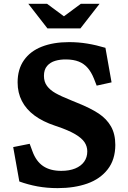

<svg xmlns="http://www.w3.org/2000/svg" viewBox="-20 -959 660 991"><path d="M79.8 -22.3 48.1 -199.8 133.2 -216.8 147.6 -177.8Q166.4 -126.2 202.9 -101.6Q239.3 -77.1 296.2 -77.1Q337.8 -77.1 368 -89.4Q398.2 -101.8 414.3 -124.3Q430.5 -146.9 430.5 -177.3Q430.5 -203.6 416.2 -225Q401.9 -246.3 368.3 -266.2Q334.8 -286 275.5 -306.4L263.7 -310.3Q200.8 -331.2 157.9 -363Q115 -394.8 93 -437.6Q70.9 -480.4 70.9 -533.8Q70.9 -601.6 103.6 -648.2Q136.2 -694.9 196 -718.2Q255.8 -741.6 336.4 -741.6Q384.7 -741.6 430.8 -734Q476.9 -726.4 524.2 -712.2L555.8 -533.9L479 -517L465.1 -552.6Q451.4 -586.9 432.3 -608.8Q413.2 -630.7 386.4 -641.2Q359.6 -651.8 322.2 -652.2Q290.7 -652.7 265 -645Q239.2 -637.4 223 -618.5Q206.8 -599.5 206.8 -567.4Q206.8 -536.5 222.8 -515.2Q238.7 -493.9 266.6 -478.2Q294.5 -462.4 347.2 -441.2Q361.2 -435.4 380 -427.7Q447.1 -400.8 488.8 -373.3Q530.4 -345.8 552.8 -306.5Q575.2 -267.1 575.2 -210.6Q574.8 -134.9 535.9 -85Q497.1 -35.1 430.5 -11.5Q363.9 12 277.5 12Q222.2 12 173.2 3Q124.2 -6.1 79.8 -22.3ZM224.8 -812.5H395.2L493.9 -939.4H397.2L310 -874.8L222.8 -939.4H126.1Z"/></svg>

Font: Monaspace Xenon Var
Style: Regular
Weight: 400
Designer: Riley Cran and the Lettermatic Team
Version: Version 1.000 (Monaspace Xenon Var)